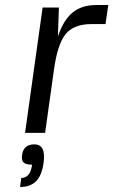

<svg xmlns="http://www.w3.org/2000/svg" viewBox="-20 -530 452 766"><path d="M365 -510H412L401 -434H346Q274 -434 241.5 -393.5Q209 -353 195 -250L160 0H80L150 -500H215L211 -384Q232 -448 268.5 -479Q305 -510 365 -510ZM68 88Q74 46 117 46Q164 46 154 119Q147 170 124 193Q101 216 60 216L65 180Q101 180 108 127Q83 127 74 118Q65 109 68 88Z"/></svg>

Font: Fivo Sans Modern
Style: Italic
Weight: 400
Designer: Alexander Slobzheninov
Foundry: Alexander Slobzheninov
Version: 1.0